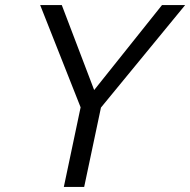

<svg xmlns="http://www.w3.org/2000/svg" viewBox="-20 -735 748 755"><path d="M231 0 297 -313 138 -715H223L359 -358H332L617 -715H708L377 -312L311 0Z"/></svg>

Font: Wix Madefor Text
Style: Italic
Weight: 400
Italic angle: -12°
Designer: Dalton Maag Ltd
Foundry: Dalton Maag Ltd
Version: Version 3.100